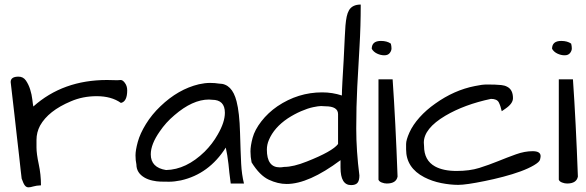

<svg xmlns="http://www.w3.org/2000/svg" viewBox="-20 -804 2549 835"><path d="M505.9 -356.4Q464.8 -385.7 400.4 -385.7Q339.8 -385.7 288.1 -363.3Q190.4 -322.3 154.3 -257.8Q138.7 -228.5 138.7 -195.3Q138.7 -189.5 138.7 -162.6Q138.7 -135.7 148.4 -90.3Q158.2 -44.9 158.2 2Q137.7 2.9 125 6.8Q112.3 10.7 103.5 10.7Q94.7 10.7 88.4 2.9Q82 -4.9 74.2 -27.3Q73.2 -33.2 70.3 -60.5Q67.4 -87.9 63 -127Q58.6 -166 53.2 -212.4Q47.9 -258.8 43 -303.7Q32.2 -401.4 26.4 -447.3Q26.4 -470.7 60.5 -470.7Q81.1 -470.7 92.8 -453.6Q104.5 -436.5 111.3 -414.6Q118.2 -392.6 120.6 -371.1Q123 -349.6 125 -340.8Q253.9 -456.1 445.3 -456.1Q466.8 -456.1 490.2 -455.1Q496.1 -456.1 504.9 -456.1Q513.7 -456.1 522.5 -444.3Q533.2 -430.7 533.2 -411.1Q533.2 -362.3 505.9 -356.4Z M961.9 -162.1Q888.7 -46.9 766.6 -19.5Q738.3 -13.7 715.3 -13.7Q692.4 -13.7 677.2 -14.2Q662.1 -14.6 643.6 -18.6Q625 -22.5 609.4 -31.2Q573.2 -51.8 573.2 -88.9Q569.3 -106.4 569.3 -128.4Q569.3 -150.4 579.1 -186.5Q588.9 -222.7 614.7 -264.6Q640.6 -306.6 677.7 -341.8Q754.9 -416 844.7 -437.5Q871.1 -443.4 893.1 -443.4Q915 -443.4 932.6 -440.4Q989.3 -440.4 1008.8 -363.3Q1021.5 -314.5 1023.9 -227.1Q1026.4 -139.6 1028.8 -92.3Q1031.2 -44.9 1041 -5.9H983.4Q979.5 -32.2 977.5 -52.7Q975.6 -73.2 973.6 -90.8Q968.8 -131.8 961.9 -162.1ZM958 -313.5Q958 -370.1 902.3 -370.1Q895.5 -371.1 888.7 -371.1Q817.4 -371.1 738.3 -302.7Q701.2 -271.5 674.8 -232.4Q635.7 -176.8 635.7 -132.8Q635.7 -75.2 702.1 -64.5Q790 -66.4 870.1 -144.5Q904.3 -178.7 926.8 -218.8Q958 -272.5 958 -313.5Z M1543 -41Q1543 -18.6 1534.7 -8.8Q1526.4 1 1506.8 1Q1460.9 1 1460.9 -75.2V-107.4Q1322.3 -3.9 1226.6 -3.9Q1188.5 -3.9 1148.9 -22.5Q1109.4 -41 1074.2 -97.7Q1069.3 -121.1 1069.3 -145.5Q1069.3 -169.9 1078.6 -204.6Q1087.9 -239.3 1116.7 -276.4Q1145.5 -313.5 1186.5 -341.8Q1276.4 -402.3 1380.9 -402.3Q1425.8 -402.3 1466.8 -388.7Q1466.8 -406.2 1469.2 -450.2Q1471.7 -494.1 1474.6 -543Q1480.5 -669.9 1482.4 -692.9Q1484.4 -715.8 1487.8 -731.9Q1491.2 -748 1498 -759.8Q1512.7 -784.2 1548.8 -784.2Q1548.8 -690.4 1543.5 -601.1Q1538.1 -511.7 1533.7 -426.3Q1529.3 -340.8 1529.3 -244.6Q1529.3 -148.4 1543 -41ZM1140.6 -153.3Q1140.6 -76.2 1196.3 -76.2Q1205.1 -76.2 1215.8 -78.1Q1255.9 -78.1 1314.5 -101.6Q1425.8 -145.5 1450.2 -177.7V-307.6Q1450.2 -341.8 1394.5 -341.8Q1387.7 -342.8 1376.5 -342.8Q1365.2 -342.8 1341.8 -337.9Q1318.4 -333 1289.1 -320.3Q1259.8 -307.6 1231.4 -289.1Q1171.9 -249 1149.4 -195.3Q1140.6 -174.8 1140.6 -153.3Z M1687.5 -459Q1700.2 -276.4 1709 -36.1Q1703.1 -5.9 1662.1 -5.9Q1651.4 -5.9 1640.1 -10.3Q1628.9 -14.6 1626 -22.5V-459ZM1596.7 -591.8Q1596.7 -626 1636.7 -626Q1663.1 -626 1679.7 -614.3Q1682.6 -603.5 1682.6 -593.3Q1682.6 -583 1674.8 -573.2Q1667 -563.5 1651.4 -563.5Q1635.7 -563.5 1620.1 -570.8Q1604.5 -578.1 1596.7 -591.8Z M2331.1 -125Q2331.1 -120.1 2328.6 -109.9Q2326.2 -99.6 2302.2 -85.4Q2278.3 -71.3 2243.7 -58.6Q2209 -45.9 2168 -35.2Q2127 -24.4 2087.9 -16.6Q2006.8 0 1972.7 0Q1938.5 0 1898.9 -7.8Q1859.4 -15.6 1825.2 -33.2Q1746.1 -74.2 1746.1 -154.3Q1746.1 -160.2 1746.1 -177.7Q1746.1 -195.3 1760.7 -228Q1775.4 -260.7 1804.7 -293.5Q1834 -326.2 1873 -353.5Q1955.1 -412.1 2044.9 -429.7Q2076.2 -436.5 2097.2 -436.5Q2118.2 -436.5 2131.8 -436Q2145.5 -435.5 2160.2 -434.1Q2174.8 -432.6 2185.5 -426.8Q2210.9 -414.1 2210.9 -377Q2210.9 -353.5 2177.7 -331.1Q2168.9 -325.2 2162.1 -320.3Q2157.2 -342.8 2149.4 -358.4Q2141.6 -374 2115.2 -374Q2000 -349.6 1917 -300.8Q1823.2 -245.1 1823.2 -183.6Q1823.2 -176.8 1824.2 -168.9Q1824.2 -106.4 1872.1 -80.1Q1908.2 -60.5 1965.3 -60.5Q2022.5 -60.5 2064.5 -73.7Q2106.4 -86.9 2146 -103Q2185.5 -119.1 2223.6 -132.8Q2261.7 -146.5 2296.4 -146.5Q2331.1 -146.5 2331.1 -125Z M2471.7 -459Q2484.4 -276.4 2493.2 -36.1Q2487.3 -5.9 2446.3 -5.9Q2435.5 -5.9 2424.3 -10.3Q2413.1 -14.6 2410.2 -22.5V-459ZM2380.9 -591.8Q2380.9 -626 2420.9 -626Q2447.3 -626 2463.9 -614.3Q2466.8 -603.5 2466.8 -593.3Q2466.8 -583 2459 -573.2Q2451.2 -563.5 2435.5 -563.5Q2419.9 -563.5 2404.3 -570.8Q2388.7 -578.1 2380.9 -591.8Z"/></svg>

Font: Architects Daughter
Style: Regular
Weight: 400
Designer: Kimberly Geswein
Foundry: Kimberly Geswein
Version: Version 1.002 2010